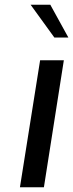

<svg xmlns="http://www.w3.org/2000/svg" viewBox="-20 -789 308 809"><path d="M149 -535H249L165 0H64ZM109 -769H192L268 -631H209Z"/></svg>

Font: Exo Medium
Style: Italic
Weight: 500
Italic angle: -9°
Designer: Natanael Gama
Foundry: Natanael Gama
Version: Version 1.500; ttfautohint (v1.6)